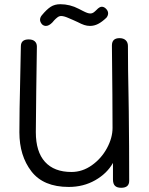

<svg xmlns="http://www.w3.org/2000/svg" viewBox="-20 -889 707 911"><path d="M591 -362Q593 -192 593 -31Q593 2 555 2Q535 2 525.5 -7.5Q516 -17 516 -38V-116Q488 -66 432 -34Q376 -2 306 -2Q186 -2 129 -76Q72 -150 72 -261Q72 -315 73 -377Q74 -439 75 -472Q77 -539 79 -669Q79 -702 116 -702Q135 -702 145 -693Q155 -684 155 -668Q155 -638 152 -458Q150 -330 150 -262Q150 -169 193.5 -121Q237 -73 319 -73Q371 -73 416 -105Q461 -137 487.5 -186Q514 -235 514 -282Q514 -406 511 -673Q511 -708 547 -708Q566 -708 576.5 -698Q587 -688 587 -671Q587 -563 590 -426Q590 -385 591 -362ZM170 -795Q170 -806 178 -816Q202 -845 221 -857Q240 -869 266 -869Q312 -869 354 -847Q360 -844 372.5 -837.5Q385 -831 393.5 -828Q402 -825 409 -825Q417 -825 423.5 -829.5Q430 -834 438 -842Q452 -857 463 -857Q474 -857 483.5 -847Q493 -837 493 -826Q493 -815 485 -805Q464 -785 445.5 -775.5Q427 -766 407 -766Q393 -766 379.5 -770.5Q366 -775 349 -784Q345 -786 327 -794Q322 -796 302.5 -804.5Q283 -813 270 -813Q261 -813 253 -807Q245 -801 237.5 -793Q230 -785 228 -782Q212 -766 198 -766Q187 -766 179 -774Q170 -785 170 -795Z"/></svg>

Font: Mali
Style: Regular
Weight: 400
Version: Version 1.000; ttfautohint (v1.6)